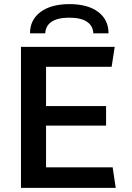

<svg xmlns="http://www.w3.org/2000/svg" viewBox="-20 -914 640 934"><path d="M82 0V-686H538L523 -589H204V-398H496V-303H204V-100H528L543 0ZM126 -752Q126 -818 177.5 -856Q229 -894 318 -894Q407 -894 457.5 -856Q508 -818 508 -752H434Q432 -789 402.5 -808.5Q373 -828 317 -828Q261 -828 231.5 -808.5Q202 -789 200 -752Z"/></svg>

Font: Chivo Mono Medium Medium
Style: Regular
Weight: 500
Monospace: yes
Version: Version 1.008